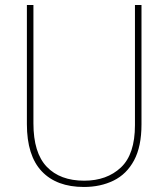

<svg xmlns="http://www.w3.org/2000/svg" viewBox="-20 -827 669 764"><path d="M543 -332Q543 -244 513.5 -189Q484 -134 432 -108.5Q380 -83 314 -83Q205 -83 146 -145.5Q87 -208 87 -333V-807H113V-336Q113 -219 166 -163.5Q219 -108 315 -108Q405 -108 461 -160.5Q517 -213 517 -329V-807H543Z"/></svg>

Font: Noto Sans Telugu UI SemiCondensed Thin
Style: Regular
Weight: 100
Width: 4
Designer: Jelle Bosma - Monotype Design Team
Foundry: Monotype Imaging Inc.
Version: Version 2.005; ttfautohint (v1.8.4.7-5d5b)